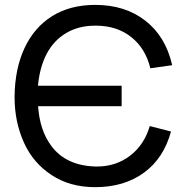

<svg xmlns="http://www.w3.org/2000/svg" viewBox="-20 -755 758 790"><path d="M371.6 15.1Q267.6 15.1 192.4 -34.7Q116.2 -84.5 78.6 -168Q40 -253.4 40 -354.5V-359.9Q41.5 -473.1 81.1 -557.6Q120.6 -642.1 194.3 -688.5Q268.6 -734.9 371.6 -734.9Q494.6 -734.9 578.1 -669.9Q661.6 -605 688.5 -486.8L598.6 -474.1Q579.1 -555.2 520.5 -602.1Q461.9 -648.9 376 -649.4H371.6Q304.2 -649.4 252.9 -619.4Q201.7 -589.4 171.9 -533.2Q143.1 -477.5 136.2 -402.3H480.5V-317.9H136.7Q143.6 -217.8 191.4 -154.3Q252.4 -72.3 376 -69.8H378.4Q457 -69.8 515.4 -114.5Q573.7 -159.2 596.2 -236.3L683.6 -213.9Q653.8 -104 572.3 -44.4Q490.7 15.1 371.6 15.1Z"/></svg>

Font: Vela Sans Med
Style: Regular
Weight: 500
Designer: Principal design: Mikhail Sharanda - project Manrope.
Design modification: Ravid Balaliev
Foundry: Mikhail Sharanda
Version: Version 1.001